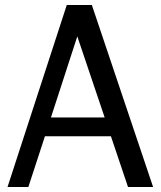

<svg xmlns="http://www.w3.org/2000/svg" viewBox="-20 -745 640 765"><path d="M590 0H490L422 -202H159L93 0H10L246 -725H346ZM397 -277 288 -600 183 -277Z"/></svg>

Font: Edlo
Style: Regular
Weight: 400
Monospace: yes
Version: Version 0.01